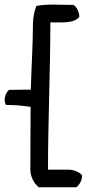

<svg xmlns="http://www.w3.org/2000/svg" viewBox="-97 -679 397 816"><path d="M-72 -233C-4 -231 -46 -234 33 -225C33 -137 32 -48 32 41C32 76 50 102 68 117H227C240 108 252 88 252 66C241 53 218 42 194 42H107C107 -161 117 -383 117 -584C169 -584 216 -579 240 -607C240 -629 229 -649 216 -658C159 -658 107 -663 58 -654C49 -634 44 -608 43 -579C43 -486 36 -387 34 -298C-13 -298 38 -298 -59 -297C-73 -285 -84 -256 -72 -233Z"/></svg>

Font: Snowfall
Style: Regular
Weight: 400
Designer: Jasper
Foundry: Cannot Into Space Fonts
Version: Version 0.9